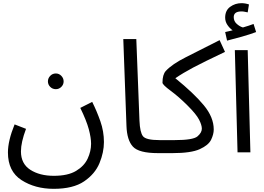

<svg xmlns="http://www.w3.org/2000/svg" viewBox="-20 -960 1663 1210"><path d="M30 1Q30 120 115.5 175Q201 230 318 230Q441 230 510 183Q579 136 607 68Q635 0 635 -65Q635 -132 612.5 -196Q590 -260 561 -318L486 -280Q525 -200 539.5 -146Q554 -92 554 -54Q554 -7 532.5 39.5Q511 86 459.5 117Q408 148 319 148Q230 148 171 110Q112 72 112 -6Q112 -63 144 -148L72 -176Q30 -73 30 1ZM332 -398Q352 -398 366.5 -412.5Q381 -427 381 -447Q381 -467 366.5 -482Q352 -497 332 -497Q311 -497 296.5 -482Q282 -467 282 -447Q282 -427 296.5 -412.5Q311 -398 332 -398Z M976 5Q998 5 1012 -8.5Q1026 -22 1026 -38Q1026 -77 986 -77Q900 -77 881 -101.5Q862 -126 859 -199L839 -714H757L777 -167Q780 -77 817.5 -36Q855 5 976 5Z M1327 -144Q1327 -221 1264.5 -296.5Q1202 -372 1085 -467Q1133 -500 1197 -534Q1261 -568 1398 -633L1364 -707Q1236 -642 1150.5 -599Q1065 -556 1025 -513Q1004 -490 1004 -439Q1004 -426 1055.5 -388Q1107 -350 1163 -294Q1217 -240 1234.5 -206Q1252 -172 1252 -149Q1252 -124 1224.5 -100.5Q1197 -77 1080 -77H986L976 5H1067Q1184 5 1239 -20Q1294 -45 1310.5 -79.5Q1327 -114 1327 -144Z M1477 0 1460 -644H1541L1558 0ZM1594 -758 1578 -809Q1549 -798 1511 -787Q1492 -792 1472.5 -809Q1453 -826 1453 -852Q1453 -888 1502 -888Q1512 -888 1521.5 -886Q1531 -884 1541 -882L1549 -932Q1525 -940 1502 -940Q1462 -940 1430.5 -917Q1399 -894 1399 -849Q1399 -824 1413 -803Q1427 -782 1446 -769Q1436 -767 1425 -764Q1414 -761 1399 -758L1411 -704Q1452 -714 1504.5 -729Q1557 -744 1594 -758Z"/></svg>

Font: Noto Sans Arabic UI
Style: Regular
Weight: 400
Designer: Nadine Chahine - Monotype Design Team
Foundry: Monotype Imaging Inc.
Version: Version 1.900